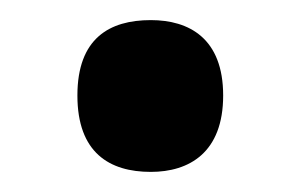

<svg xmlns="http://www.w3.org/2000/svg" viewBox="-20 -163 300 191"><path d="M130 8C168 8 202 -11 202 -68C202 -125 168 -143 130 -143C89 -143 57 -125 57 -68C57 -11 89 8 130 8Z"/></svg>

Font: Noto Serif Georgian Condensed Bold
Style: Regular
Weight: 700
Width: 3
Designer: Monotype Design Team, Akaki Razmadze
Foundry: Google LLC
Version: Version 2.003